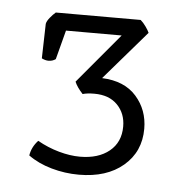

<svg xmlns="http://www.w3.org/2000/svg" viewBox="-36 -781 421 426"><g transform="rotate(5 174.0 -568.0)"><path d="M281 -718 187 -609Q237 -607 263.5 -577Q290 -547 290 -505Q290 -454 253 -422.5Q216 -391 154 -391Q123 -391 93 -399.5Q63 -408 41 -424Q44 -443 58 -458Q81 -445 106 -438Q131 -431 153 -431Q194 -431 218.5 -451Q243 -471 243 -506Q243 -535 224.5 -554Q206 -573 173 -573Q157 -573 147 -570Q134 -584 129 -596L222 -707H98L81 -642Q74 -637 65 -637Q58 -637 50 -641L52 -718Q53 -724 59.5 -732Q66 -740 72 -745H261Q267 -740 273 -731.5Q279 -723 281 -718Z"/></g></svg>

Font: Scope One
Style: Regular
Weight: 400
Designer: Dalton Maag Ltd
Foundry: Dalton Maag Ltd
Version: Version 1.001; ttfautohint (v1.4.1) -l 11 -r 50 -G 50 -x 14 